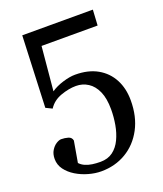

<svg xmlns="http://www.w3.org/2000/svg" viewBox="-142 -674 811 957"><g transform="rotate(-20 264.0 -195.0)"><path d="M229.5 191.4Q197.3 191.4 162.6 181.6Q127.9 171.9 98.1 153.8Q68.4 135.7 49.8 110.6Q31.2 85.4 31.2 54.2Q31.2 27.8 42.5 9.5Q53.7 -8.8 68.8 -18.3Q84 -27.8 95.2 -27.8Q114.3 -27.8 131.8 -22.7Q149.4 -17.6 152.8 0L133.3 112.3Q145 125 161.6 132.3Q178.2 139.6 198.7 142.6Q219.2 145.5 241.7 145.5Q281.2 145.5 307.9 125.5Q334.5 105.5 350.3 72Q366.2 38.6 373.3 -1.7Q380.4 -42 380.4 -83Q380.4 -140.6 363.8 -178Q347.2 -215.3 318.6 -233.6Q290 -252 254.9 -252Q216.8 -252 173.8 -236.6Q130.9 -221.2 107.9 -185.5L74.7 -201.7L90.3 -580.6H464.8L460 -498H162.6L141.1 -265.1Q167 -283.2 204.3 -294.7Q241.7 -306.2 270.5 -306.2Q339.8 -306.2 388.2 -278.8Q436.5 -251.5 462.2 -203.1Q487.8 -154.8 487.8 -91.3Q487.8 -5.4 453.9 58.3Q419.9 122.1 361.6 156.7Q303.2 191.4 229.5 191.4Z"/></g></svg>

Font: Gelasio
Style: Regular
Weight: 400
Designer: Eben Sorkin
Foundry: Eben Sorkin
Version: Version 1.008